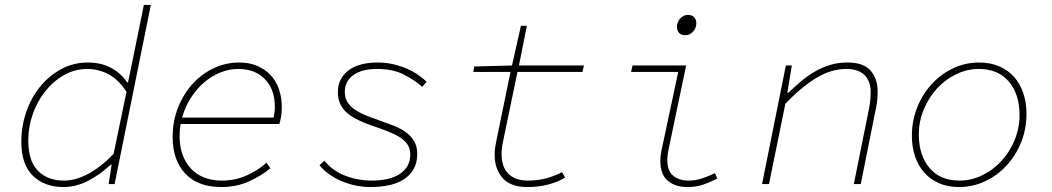

<svg xmlns="http://www.w3.org/2000/svg" viewBox="-20 -742 4240 774"><path d="M236 12Q159 12 112.5 -33.5Q66 -79 66 -170Q66 -233 86 -291Q106 -349 142 -393Q178 -437 227 -463.5Q276 -490 334 -490Q388 -490 428.5 -468Q469 -446 492 -410H496L516 -506L560 -722H588L442 0H418L430 -78H426Q385 -39 336 -13.5Q287 12 236 12ZM238 -14Q286 -14 338 -42.5Q390 -71 438 -122L490 -372Q457 -422 417 -443Q377 -464 332 -464Q281 -464 237.5 -439Q194 -414 162 -373.5Q130 -333 112 -281.5Q94 -230 94 -176Q94 -93 133 -53.5Q172 -14 238 -14Z M872 12Q778 12 727 -42Q676 -96 676 -190Q676 -254 698 -309Q720 -364 757 -404.5Q794 -445 842.5 -467.5Q891 -490 944 -490Q986 -490 1018 -476Q1050 -462 1072 -438Q1094 -414 1105 -381Q1116 -348 1116 -309Q1116 -287 1112.5 -268.5Q1109 -250 1106 -242H708Q706 -230 705 -217.5Q704 -205 704 -192Q704 -153 715.5 -120Q727 -87 748.5 -63.5Q770 -40 801.5 -27Q833 -14 874 -14Q927 -14 973.5 -34.5Q1020 -55 1054 -86L1070 -64Q1038 -36 986.5 -12Q935 12 872 12ZM940 -464Q903 -464 867.5 -449.5Q832 -435 802 -409Q772 -383 749 -347Q726 -311 714 -268H1083Q1088 -291 1088 -312Q1088 -381 1048.5 -422.5Q1009 -464 940 -464Z M1473 12Q1444 12 1414.5 6Q1385 0 1357.5 -11.5Q1330 -23 1307 -39.5Q1284 -56 1268 -76L1288 -94Q1321 -53 1372 -33.5Q1423 -14 1480 -14Q1512 -14 1540 -20Q1568 -26 1589 -39Q1610 -52 1622 -72Q1634 -92 1634 -120Q1634 -143 1622.5 -160Q1611 -177 1590.5 -189.5Q1570 -202 1542 -213Q1514 -224 1481 -235Q1405 -261 1373.5 -292Q1342 -323 1342 -370Q1342 -401 1354.5 -423.5Q1367 -446 1388.5 -461Q1410 -476 1439 -483Q1468 -490 1502 -490Q1536 -490 1565.5 -483Q1595 -476 1620.5 -465Q1646 -454 1666 -440Q1686 -426 1700 -412L1682 -392Q1652 -419 1608 -441.5Q1564 -464 1500 -464Q1438 -464 1404 -439Q1370 -414 1370 -372Q1370 -349 1379.5 -332.5Q1389 -316 1406.5 -303Q1424 -290 1448.5 -279.5Q1473 -269 1503 -259Q1537 -247 1566.5 -235.5Q1596 -224 1617 -208.5Q1638 -193 1650 -172Q1662 -151 1662 -122Q1662 -85 1647 -59.5Q1632 -34 1606.5 -18Q1581 -2 1546.5 5Q1512 12 1473 12Z M2106 12Q2038 12 2006 -24.5Q1974 -61 1974 -118Q1974 -135 1976.5 -150Q1979 -165 1982 -180L2038 -452H1888L1892 -474L2044 -478L2080 -638H2104L2072 -478H2334L2328 -452H2066L2008 -172Q2002 -145 2002 -122Q2002 -68 2030 -41Q2058 -14 2108 -14Q2149 -14 2183 -23.5Q2217 -33 2246 -48L2258 -26Q2228 -8 2189.5 2Q2151 12 2106 12Z M2751 12Q2703 12 2672.5 -13Q2642 -38 2642 -94Q2642 -115 2648 -142L2714 -452H2524L2530 -478H2746L2674 -134Q2670 -115 2670 -98Q2670 -53 2694 -33.5Q2718 -14 2756 -14Q2783 -14 2808 -22Q2833 -30 2862 -44L2872 -22Q2842 -7 2814 2.5Q2786 12 2751 12ZM2743 -600Q2726 -600 2717.5 -609.5Q2709 -619 2709 -634Q2709 -654 2722.5 -668Q2736 -682 2753 -682Q2770 -682 2778.5 -672.5Q2787 -663 2787 -648Q2787 -628 2773.5 -614Q2760 -600 2743 -600Z M3052 0 3148 -478H3172L3154 -368H3158Q3183 -392 3209 -414Q3235 -436 3264 -453Q3293 -470 3325.5 -480Q3358 -490 3396 -490Q3462 -490 3490 -457Q3518 -424 3518 -374Q3518 -350 3515.5 -330.5Q3513 -311 3508 -290L3450 0H3422L3480 -288Q3485 -311 3487.5 -330Q3490 -349 3490 -370Q3490 -415 3465 -439.5Q3440 -464 3392 -464Q3329 -464 3268.5 -426.5Q3208 -389 3146 -324L3080 0Z M3846 12Q3801 12 3765.5 -3.5Q3730 -19 3706 -46Q3682 -73 3669 -111Q3656 -149 3656 -194Q3656 -255 3677.5 -309Q3699 -363 3736.5 -403.5Q3774 -444 3823 -467Q3872 -490 3928 -490Q3973 -490 4008.5 -474.5Q4044 -459 4068 -432Q4092 -405 4105 -367Q4118 -329 4118 -284Q4118 -222 4096.5 -168.5Q4075 -115 4037.5 -74.5Q4000 -34 3950.5 -11Q3901 12 3846 12ZM3848 -14Q3896 -14 3940 -35.5Q3984 -57 4017 -93Q4050 -129 4070 -177Q4090 -225 4090 -278Q4090 -362 4047 -413Q4004 -464 3926 -464Q3878 -464 3834 -442.5Q3790 -421 3757 -385Q3724 -349 3704 -301Q3684 -253 3684 -200Q3684 -116 3727 -65Q3770 -14 3848 -14Z"/></svg>

Font: Source Code Pro ExtraLight
Style: Italic
Weight: 200
Italic angle: -11°
Monospace: yes
Designer: Paul D. Hunt, Teo Tuominen
Foundry: Adobe Systems Incorporated
Version: Version 1.050;PS 1.000;hotconv 16.6.51;makeotf.lib2.5.65220